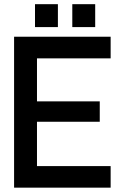

<svg xmlns="http://www.w3.org/2000/svg" viewBox="-20 -884 588 905"><path d="M320.8 -756.3V-864.3H428.7V-756.3ZM145 -756.3V-864.3H252.9V-756.3ZM46.4 0.5V-710.9H501.5V-608.9H154.3V-406.2H450.2V-310.1H154.3V-101.1H501.5V0.5Z"/></svg>

Font: Alte DIN 1451 Mittelschrift
Style: Regular
Weight: 400
Designer: Peter Wiegel
Foundry: Peter Wiegel
Version: Version 1.002 September 20, 2019